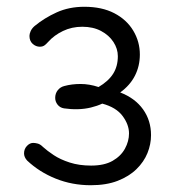

<svg xmlns="http://www.w3.org/2000/svg" viewBox="-20 -928 516 567"><path d="M248 -381Q193 -381 144.5 -400.5Q96 -420 60 -454Q51 -464 51 -475Q51 -488 59.5 -497Q68 -506 78 -506Q84 -506 91.5 -504Q99 -502 107 -494Q119 -483 138.5 -470Q158 -457 186 -448Q214 -439 249 -439Q288 -439 312.5 -453Q337 -467 349 -489Q361 -511 361 -534Q361 -560 342 -585.5Q323 -611 282 -622Q267 -615 248.5 -610.5Q230 -606 209.5 -605.5Q189 -605 169 -608Q157 -610 150 -619Q143 -628 143 -639Q143 -652 150.5 -661.5Q158 -671 170 -674Q192 -680 218 -680Q244 -680 271 -671Q300 -688 314 -710Q328 -732 328 -762Q328 -784 315 -804Q302 -824 278.5 -836.5Q255 -849 223 -849Q192 -849 166 -836.5Q140 -824 123 -805Q115 -796 110 -793Q105 -790 98 -790Q86 -790 76.5 -798.5Q67 -807 67 -822Q67 -828 70.5 -836Q74 -844 82 -851Q111 -875 147.5 -891.5Q184 -908 229 -908Q281 -908 317.5 -889Q354 -870 373.5 -837.5Q393 -805 393 -767Q393 -733 378.5 -704.5Q364 -676 335 -655Q379 -638 402.5 -605Q426 -572 426 -529Q426 -502 415.5 -476Q405 -450 383 -428.5Q361 -407 327.5 -394Q294 -381 248 -381Z"/></svg>

Font: Playpen Sans Light
Style: Regular
Weight: 300
Designer: Laura Meseguer, Veronika Burian, José Scaglione
Foundry: TypeTogether
Version: Version 1.001